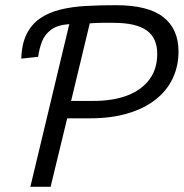

<svg xmlns="http://www.w3.org/2000/svg" viewBox="-20 -720 708 740"><path d="M97 0 247 -627Q202 -624 177 -605.5Q152 -587 141.5 -559Q131 -531 127 -501L62 -494Q64 -552 83 -589.5Q102 -627 135 -649.5Q168 -672 212.5 -683Q257 -694 311 -697Q365 -700 426 -700Q551 -700 609.5 -654Q668 -608 668 -522Q668 -464 645 -416.5Q622 -369 578 -335Q534 -301 471 -282.5Q408 -264 327 -264H239L175 0ZM254 -331H338Q417 -331 472 -352.5Q527 -374 556.5 -414.5Q586 -455 586 -512Q586 -574 545 -603Q504 -632 418 -632Q393 -632 372 -632Q351 -632 326 -630Z"/></svg>

Font: Ubuntu Sans
Style: Italic
Weight: 400
Italic angle: -13.5°
Designer: Dalton Maag Ltd
Foundry: Dalton Maag Ltd
Version: Version 1.006